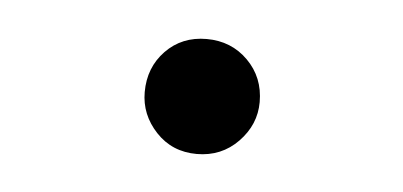

<svg xmlns="http://www.w3.org/2000/svg" viewBox="-26 -449 374 178"><g transform="rotate(5 161.5 -359.5)"><path d="M161 -306Q138 -306 123 -322Q108 -338 108 -359Q108 -382 123 -397.5Q138 -413 161 -413Q184 -413 199.5 -397.5Q215 -382 215 -359Q215 -338 199.5 -322Q184 -306 161 -306Z"/></g></svg>

Font: Noto Serif JP
Style: Regular
Weight: 200
Designer: Ryoko NISHIZUKA 西塚涼子 (kana & ideographs); Frank Grießhammer (Latin, Greek & Cyrillic); Wenlong ZHANG 张文龙 (bopomofo); San
Foundry: Adobe
Version: Version 2.001;hotconv 1.1.0;makeotfexe 2.6.0